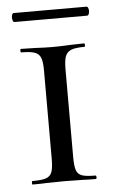

<svg xmlns="http://www.w3.org/2000/svg" viewBox="-47 -626 390 660"><g transform="rotate(-5 148.0 -296.5)"><path d="M257 -12Q260 -12 260 -6Q260 0 257 0Q228 0 212 -1L148 -2L86 -1Q69 0 39 0Q37 0 37 -6Q37 -12 39 -12Q71 -12 86 -17Q101 -22 106.5 -36.5Q112 -51 112 -81V-387Q112 -417 106.5 -431Q101 -445 86 -450.5Q71 -456 39 -456Q37 -456 37 -462Q37 -468 39 -468L86 -467Q124 -465 148 -465Q173 -465 213 -467L257 -468Q260 -468 260 -462Q260 -456 257 -456Q226 -456 211.5 -450Q197 -444 191.5 -429.5Q186 -415 186 -385V-81Q186 -51 191 -36.5Q196 -22 210.5 -17Q225 -12 257 -12ZM18 -578Q18 -584 20 -588.5Q22 -593 25 -593H276Q280 -593 282 -588.5Q284 -584 284 -578Q284 -572 282 -567Q280 -562 276 -562H25Q22 -562 20 -567Q18 -572 18 -578Z"/></g></svg>

Font: Cormorant Unicase Medium
Style: Regular
Weight: 500
Designer: Christian Thalmann (Catharsis Fonts)
Foundry: Catharsis Fonts
Version: Version 4.000